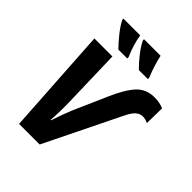

<svg xmlns="http://www.w3.org/2000/svg" viewBox="-256 -1069 1206 1206"><g transform="rotate(45 347.5 -465.5)"><path d="M129 0H312L557 -500Q581 -550 602 -566.5Q623 -583 645 -583Q671 -583 693 -571L695 -704Q659 -720 614 -720Q539 -720 493 -669.5Q447 -619 402 -515L306 -297Q296 -274 281 -233Q266 -192 255 -158H251Q254 -190 255 -235.5Q256 -281 255 -319L244 -714H84ZM240 -771H319V-783Q285 -859 274 -931H125V-921Q142 -886 176 -843.5Q210 -801 240 -771ZM422 -771H502V-783Q486 -821 474 -859.5Q462 -898 455 -931H308V-921Q324 -886 357.5 -843.5Q391 -801 422 -771Z"/></g></svg>

Font: Noto Sans Display Extra
Style: Italic
Weight: 800
Italic angle: -12°
Designer: Monotype Design Team
Foundry: Monotype Imaging Inc.
Version: Version 1.900